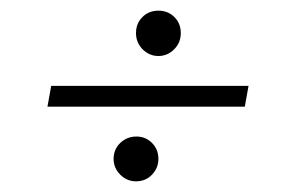

<svg xmlns="http://www.w3.org/2000/svg" viewBox="-20 -472 540 360"><path d="M69 -272 76 -311H446L439 -272ZM235 -132Q218 -132 205.5 -144.5Q193 -157 193 -174Q193 -192 205.5 -204Q218 -216 236 -216Q253 -216 265 -204Q277 -192 277 -174Q277 -157 265 -144.5Q253 -132 235 -132ZM277 -367Q260 -367 247.5 -379.5Q235 -392 235 -410Q235 -428 247 -440Q259 -452 277 -452Q295 -452 307 -440Q319 -428 319 -410Q319 -392 306.5 -379.5Q294 -367 277 -367Z"/></svg>

Font: DM Sans 28pt ExtraLight
Style: Italic
Weight: 250
Italic angle: -10°
Version: Version 4.004;gftools[0.9.30]